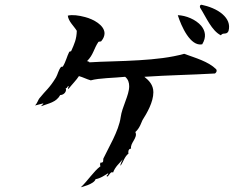

<svg xmlns="http://www.w3.org/2000/svg" viewBox="-20 -751 1040 810"><path d="M944 -620C952 -649 940 -672 920 -690C896 -712 859 -725 830 -731C824 -731 822 -725 824 -719C850 -678 873 -621 912 -602C920 -616 936 -602 944 -620ZM833 -564C852 -595 846 -621 829 -642C806 -669 764 -686 730 -687C745 -640 783 -554 833 -564ZM892 -459C858 -492 806 -506 757 -524C700 -508 634 -501 568 -497C491 -492 415 -492 357 -488C357 -493 349 -490 348 -494C374 -520 376 -546 395 -574C396 -576 405 -575 407 -577C417 -589 421 -600 421 -611C420 -645 374 -670 339 -679C313 -686 285 -690 266 -685C269 -660 292 -641 304 -621C303 -586 294 -566 280 -535C279 -534 273 -534 272 -532C263 -515 258 -491 245 -470C244 -469 238 -470 237 -468C226 -454 224 -438 216 -424C188 -378 174 -371 146 -336C141 -330 137 -315 128 -306L163 -315C162 -309 155 -309 154 -303C185 -315 217 -319 234 -350C250 -350 263 -366 257 -379C265 -378 263 -387 269 -388C272 -383 262 -379 269 -376C284 -395 303 -414 313 -430C331 -425 345 -417 363 -412C398 -422 460 -422 508 -427C521 -416 525 -402 525 -387C525 -349 495 -301 489 -256C481 -198 436 -125 416 -82C414 -78 420 -63 404 -65C402 -60 401 -54 404 -50C374 -27 350 12 321 39C321 39 378 26 383 5C405 1 419 -10 436 -20C439 -12 423 -10 433 -6C441 -11 447 -30 457 -23C466 -48 484 -62 498 -79C498 -79 485 -56 489 -52C500 -68 506 -91 522 -103C520 -109 521 -124 533 -124C528 -148 563 -170 551 -194C570 -210 578 -239 581 -244C600 -274 627 -320 627 -362C627 -393 608 -412 589 -427C692 -434 783 -435 887 -441C894 -446 896 -453 892 -459Z"/></svg>

Font: Yuji Syuku Std R
Style: Regular
Weight: 400
Designer: Kataoka Yuji
Foundry: Kinuta Font Factory
Version: Version 3.000;hotconv 1.0.111;makeotfexe 2.5.65597